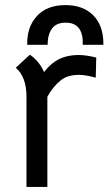

<svg xmlns="http://www.w3.org/2000/svg" viewBox="-20 -733 426 754"><path d="M358 -507 356 -428Q316 -439 291 -439Q244 -439 218 -417Q188 -393 166 -353V1H84V-353Q84 -431 42 -467L97 -518Q112 -509 127.5 -491Q143 -473 153 -450Q175 -478 198 -493Q236 -517 289 -517Q318 -517 358 -507ZM386 -557H305Q308 -644 238 -644Q201 -644 184 -620.5Q167 -597 167 -557H87Q85 -626 124.5 -669.5Q164 -713 237 -713Q307 -713 347 -672Q387 -631 386 -557Z"/></svg>

Font: Bellota Text
Style: Bold
Weight: 700
Designer: Kemie Guaida
Foundry: Kemie Guaida
Version: Version 4.001